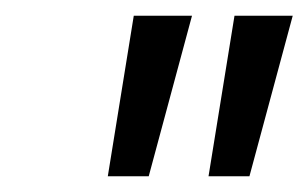

<svg xmlns="http://www.w3.org/2000/svg" viewBox="-20 -721 392 244"><path d="M117 -497 150 -701H224L169 -497ZM245 -497 278 -701H352L297 -497Z"/></svg>

Font: Red Hat Display
Style: Italic
Weight: 400
Italic angle: -12°
Designer: Pentagram / MCKL
Foundry: Pentagram / MCKL
Version: Version 1.003; Red Hat Display Italic